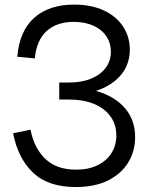

<svg xmlns="http://www.w3.org/2000/svg" viewBox="-20 -782 646 812"><path d="M35.5 -218.5 109 -233.5Q124.5 -155 172 -109.8Q219.5 -64.5 301.5 -64.5Q355 -64.5 393.2 -83.5Q431.5 -102.5 451.8 -135.2Q472 -168 472 -209.5Q472 -255 447.5 -289.2Q423 -323.5 378 -342.2Q333 -361 271.5 -361V-412Q355.5 -412 418.8 -386.5Q482 -361 516.8 -314Q551.5 -267 551.5 -202.5Q551.5 -143 522.5 -95.2Q493.5 -47.5 437.5 -19.2Q381.5 9 300.5 9Q183.5 9 119.8 -51.8Q56 -112.5 35.5 -218.5ZM53 -542Q62.5 -652 125.2 -707.2Q188 -762.5 293 -762.5Q366 -762.5 418.8 -738Q471.5 -713.5 500.2 -670.2Q529 -627 529 -572Q529 -515.5 497.5 -472.8Q466 -430 408 -405.8Q350 -381.5 271.5 -382V-433Q326.5 -433 366.2 -449.8Q406 -466.5 427.5 -495.8Q449 -525 449 -563.5Q449 -599.5 430.2 -628Q411.5 -656.5 376.5 -672.8Q341.5 -689 293 -689.5Q220.5 -689.5 177.8 -651.2Q135 -613 127 -535ZM230.5 -433H271.5V-361H230.5Z"/></svg>

Font: Hepta Slab ExtraLight
Style: Regular
Weight: 400
Version: Version 1.102